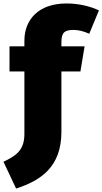

<svg xmlns="http://www.w3.org/2000/svg" viewBox="-60 -845 592 1110"><path d="M365 -672C392 -672 419 -666 456 -650L512 -785C465 -807 399 -825 325 -825C160 -825 81 -729 81 -610V-577H-5V-432H81V-70C81 24 32 56 -40 90L33 245C176 199 295 120 295 -83V-432H405L429 -577H295V-599C295 -653 309 -672 365 -672Z"/></svg>

Font: Glow Sans SC Normal Heavy
Style: Regular
Weight: 900
Designer: Ryoko NISHIZUKA (kana, bopomofo & ideographs); Paul D. Hunt (Latin, Greek & Cyrillic); Sandoll Communications, Soo-young
Version: Version 0.93